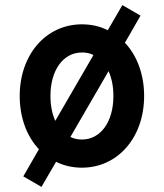

<svg xmlns="http://www.w3.org/2000/svg" viewBox="-20 -645 640 750"><path d="M71 44 142 85 199 -13C229 2 263 10 300 10C440 10 543 -108 543 -270C543 -355 515 -428 468 -478L529 -584L458 -625L401 -527C371 -542 337 -550 300 -550C160 -550 57 -432 57 -270C57 -185 85 -112 132 -62ZM177 -270C177 -371 227 -440 300 -440C316 -440 332 -437 345 -430L196 -173C184 -199 177 -233 177 -270ZM300 -100C284 -100 269 -103 255 -110L404 -367C416 -341 423 -308 423 -270C423 -169 373 -100 300 -100Z"/></svg>

Font: CommitMono
Style: Bold
Weight: 700
Monospace: yes
Designer: Eigil Nikolajsen
Foundry: Eigil Nikolajsen
Version: Version 1.143